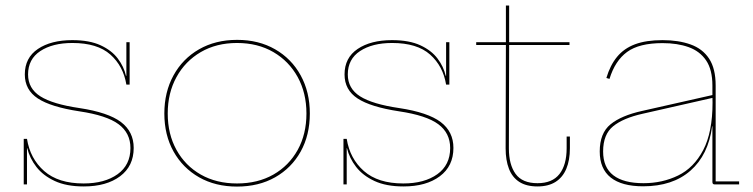

<svg xmlns="http://www.w3.org/2000/svg" viewBox="-20 -680 2778 708"><path d="M289 7.5Q225 7.5 182 -12.5Q139 -32.5 114.2 -64.5Q89.5 -96.5 80.5 -133.5H75L79.5 -168Q91 -95 143 -49.2Q195 -3.5 288 -3.5Q366 -3.5 413.5 -37.5Q461 -71.5 461 -134Q461 -189.5 417.2 -222Q373.5 -254.5 272.5 -269.5Q167.5 -285.5 119.5 -317Q71.5 -348.5 71.5 -405.5Q71.5 -467 119.8 -499.5Q168 -532 246.5 -532Q310 -532 351 -513Q392 -494 414.5 -464Q437 -434 444.5 -400.5H450L446 -368Q435 -436 387 -478.8Q339 -521.5 247 -521.5Q174 -521.5 128.8 -491.8Q83.5 -462 83.5 -405.5Q83.5 -353.5 128.8 -324.8Q174 -296 273 -281.5Q379 -265.5 426 -230Q473 -194.5 473 -134.5Q473 -67.5 422.8 -30Q372.5 7.5 289 7.5ZM67.5 0V-168H79.5V0ZM446 -368V-524.5H458V-368Z M854 8Q774.5 8 714.2 -26.2Q654 -60.5 620 -121.2Q586 -182 586 -261.5Q586 -340.5 619.8 -402Q653.5 -463.5 714 -498.2Q774.5 -533 854.5 -533Q934 -533 994.5 -498.2Q1055 -463.5 1088.8 -402Q1122.5 -340.5 1122.5 -261.5Q1122.5 -182 1088.8 -121.2Q1055 -60.5 994.5 -26.2Q934 8 854 8ZM854 -3.5Q930.5 -3.5 988 -36.2Q1045.5 -69 1077.8 -127.2Q1110 -185.5 1110 -261.5Q1110 -337 1077.8 -395.8Q1045.5 -454.5 988 -488Q930.5 -521.5 854 -521.5Q778 -521.5 720.5 -488Q663 -454.5 630.8 -395.8Q598.5 -337 598.5 -261.5Q598.5 -185.5 630.8 -127.2Q663 -69 720.5 -36.2Q778 -3.5 854 -3.5Z M1468 7.5Q1404 7.5 1361 -12.5Q1318 -32.5 1293.2 -64.5Q1268.5 -96.5 1259.5 -133.5H1254L1258.5 -168Q1270 -95 1322 -49.2Q1374 -3.5 1467 -3.5Q1545 -3.5 1592.5 -37.5Q1640 -71.5 1640 -134Q1640 -189.5 1596.2 -222Q1552.5 -254.5 1451.5 -269.5Q1346.5 -285.5 1298.5 -317Q1250.5 -348.5 1250.5 -405.5Q1250.5 -467 1298.8 -499.5Q1347 -532 1425.5 -532Q1489 -532 1530 -513Q1571 -494 1593.5 -464Q1616 -434 1623.5 -400.5H1629L1625 -368Q1614 -436 1566 -478.8Q1518 -521.5 1426 -521.5Q1353 -521.5 1307.8 -491.8Q1262.5 -462 1262.5 -405.5Q1262.5 -353.5 1307.8 -324.8Q1353 -296 1452 -281.5Q1558 -265.5 1605 -230Q1652 -194.5 1652 -134.5Q1652 -67.5 1601.8 -30Q1551.5 7.5 1468 7.5ZM1246.5 0V-168H1258.5V0ZM1625 -368V-524.5H1637V-368Z M1856.5 -133Q1856.5 -73 1881.2 -38.8Q1906 -4.5 1962 -4.5Q2016.5 -4.5 2043 -38.2Q2069.5 -72 2069.5 -133.5V-176.5H2081.5V-133.5Q2081.5 -89 2068.2 -57.5Q2055 -26 2028.5 -9.2Q2002 7.5 1962 7.5Q1921 7.5 1895 -9.2Q1869 -26 1856.8 -57.5Q1844.5 -89 1844.5 -133L1845.5 -514H1736V-524.5H1845.5V-659.5H1857.5V-524.5H2080V-514H1857.5Z M2615.5 0Q2611 0 2609 -2.2Q2607 -4.5 2607 -9V-236.5L2608 -245L2607.5 -302L2607 -324.5V-364.5Q2607 -423 2583.8 -457.2Q2560.5 -491.5 2519.2 -506.2Q2478 -521 2423 -521Q2337 -521 2292.5 -488.5Q2248 -456 2227.5 -389L2216 -392.5Q2230 -439.5 2255.5 -470.5Q2281 -501.5 2321.8 -516.8Q2362.5 -532 2423 -532Q2482 -532 2526.2 -516.2Q2570.5 -500.5 2594.8 -463.8Q2619 -427 2619 -364.5V-11H2705.5V0ZM2351.5 7Q2273 7 2232.2 -25.2Q2191.5 -57.5 2191.5 -121.5Q2191.5 -189 2231.2 -221.5Q2271 -254 2348 -271L2611.5 -330.5V-320L2349.5 -260.5Q2278 -244.5 2241 -214.5Q2204 -184.5 2204 -121.5Q2204 -62.5 2241.8 -33.5Q2279.5 -4.5 2353 -4.5Q2422.5 -4.5 2480.5 -32.8Q2538.5 -61 2573 -126.5Q2607.5 -192 2607.5 -302L2611.5 -214.5H2606Q2592 -108.5 2526.2 -50.8Q2460.5 7 2351.5 7Z"/></svg>

Font: Hepta Slab ExtraLight Thin
Style: Regular
Weight: 250
Version: Version 1.102